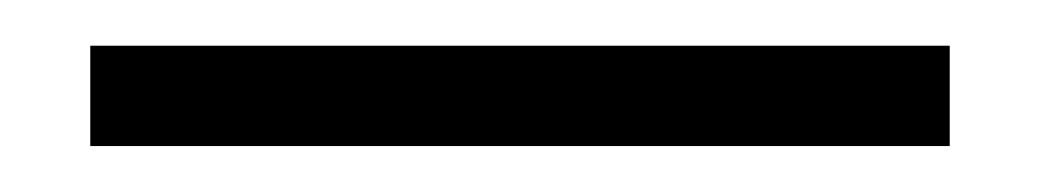

<svg xmlns="http://www.w3.org/2000/svg" viewBox="-20 -645 455 84"><path d="M19.5 -625H395.5V-581.1H19.5Z"/></svg>

Font: Selawik Light
Style: Regular
Weight: 300
Designer: Aaron Bell
Foundry: Microsoft Corporation
Version: Version 1.01